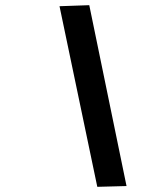

<svg xmlns="http://www.w3.org/2000/svg" viewBox="-20 -722 568 742"><path d="M356 0 210 -698 325 -702 469 -3Z"/></svg>

Font: Panefresco 750wt
Style: Italic
Weight: 750
Foundry: Campivisivi & Chank Co
Version: Version 1.000